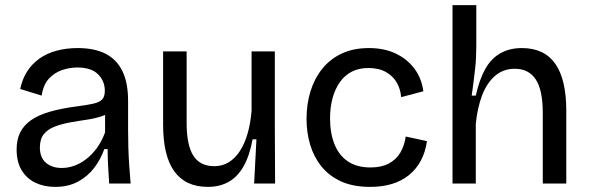

<svg xmlns="http://www.w3.org/2000/svg" viewBox="-20 -718 2302 751"><path d="M196 13Q153 13 119 -3Q85 -19 65 -51.5Q45 -84 45 -134Q45 -172 59 -200Q73 -228 101.5 -248Q130 -268 175 -281Q220 -294 281 -302Q321 -307 345 -312.5Q369 -318 379.5 -329Q390 -340 390 -363Q390 -401 363.5 -427.5Q337 -454 282 -454Q253 -454 223 -444Q193 -434 171 -410Q149 -386 143 -344L59 -370Q67 -408 85.5 -437.5Q104 -467 133 -488Q162 -509 200.5 -519.5Q239 -530 284 -530Q349 -530 392.5 -508Q436 -486 458.5 -440.5Q481 -395 481 -324V-212Q481 -179 482 -142.5Q483 -106 485.5 -69.5Q488 -33 491 0H407Q405 -34 403 -67Q401 -100 401 -135H388Q374 -95 348.5 -61.5Q323 -28 285 -7.5Q247 13 196 13ZM222 -61Q245 -61 268.5 -69Q292 -77 315 -94Q338 -111 357.5 -137Q377 -163 391 -200V-290L418 -287Q402 -271 375.5 -262.5Q349 -254 317.5 -249.5Q286 -245 253.5 -239Q221 -233 194.5 -223Q168 -213 152 -194Q136 -175 136 -141Q136 -102 159.5 -81.5Q183 -61 222 -61Z M793 13Q706 13 662 -47.5Q618 -108 618 -230V-517H710V-237Q710 -151 736 -109.5Q762 -68 818 -68Q850 -68 875 -83.5Q900 -99 918.5 -127.5Q937 -156 948.5 -196Q960 -236 964 -285V-517H1055V-222L1056 0H974L983 -173H968Q956 -108 932.5 -67Q909 -26 874 -6.5Q839 13 793 13Z M1428 13Q1361 13 1314 -8.5Q1267 -30 1237 -67.5Q1207 -105 1193 -152.5Q1179 -200 1179 -253Q1179 -311 1194.5 -361Q1210 -411 1240.5 -449Q1271 -487 1316.5 -508.5Q1362 -530 1423 -530Q1483 -530 1528 -508.5Q1573 -487 1601 -449.5Q1629 -412 1636 -361L1549 -338Q1547 -368 1532.5 -394Q1518 -420 1490 -436Q1462 -452 1421 -452Q1384 -452 1356.5 -438Q1329 -424 1310 -397.5Q1291 -371 1281 -335Q1271 -299 1271 -255Q1271 -197 1288.5 -153.5Q1306 -110 1341 -86.5Q1376 -63 1429 -63Q1471 -63 1500 -78Q1529 -93 1545.5 -120.5Q1562 -148 1567 -184L1650 -166Q1644 -123 1626 -89.5Q1608 -56 1579.5 -33Q1551 -10 1513 1.5Q1475 13 1428 13Z M1750 0V-303V-698H1843V-539Q1843 -518 1842 -494.5Q1841 -471 1838 -446Q1835 -421 1832 -395.5Q1829 -370 1825 -344H1841Q1855 -407 1878 -448Q1901 -489 1937 -509.5Q1973 -530 2021 -530Q2109 -530 2152 -468.5Q2195 -407 2195 -285V0H2103V-276Q2103 -366 2075.5 -407.5Q2048 -449 1994 -449Q1948 -449 1916 -421Q1884 -393 1865.5 -344.5Q1847 -296 1841 -233V0Z"/></svg>

Font: Bricolage Grotesque 24pt
Style: Regular
Weight: 400
Designer: Mathieu Triay
Foundry: Atelier Triay
Version: Version 1.001;gftools[0.9.33.dev8+g029e19f]